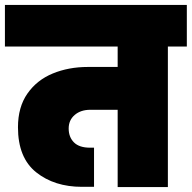

<svg xmlns="http://www.w3.org/2000/svg" viewBox="-31 -760 779 780"><path d="M728 -571H651V0H447V-314H336Q297 -314 272.5 -293Q248 -272 248 -238Q248 -203 269.5 -181.5Q291 -160 335 -160H351V-1H302Q190 -1 116 -60Q42 -119 42 -243Q42 -325 80.5 -380Q119 -435 183.5 -461.5Q248 -488 326 -488H447V-571H-11V-740H728Z"/></svg>

Font: Fz Poppins Black
Style: Regular
Weight: 900
Designer: Ninad Kale (Devanagari), Jonny Pinhorn (Latin)
Foundry: Indian Type Foundry
Version: Vit hóa bi Vntype.Com & FontZin.Com